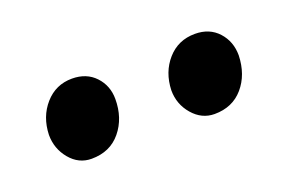

<svg xmlns="http://www.w3.org/2000/svg" viewBox="-36 -895 468 311"><g transform="rotate(-20 197.5 -739.5)"><path d="M31 -733Q32 -764 50.5 -785Q69 -806 97 -806Q122 -806 137 -790Q152 -774 152 -751Q152 -718 133.5 -695.5Q115 -673 83 -673Q61 -673 46 -691Q31 -709 31 -733ZM242 -733Q243 -764 261.5 -785Q280 -806 309 -806Q334 -806 349 -789.5Q364 -773 364 -749Q363 -716 344.5 -694.5Q326 -673 295 -673Q273 -673 257.5 -691Q242 -709 242 -733Z"/></g></svg>

Font: Koeln Type Serif
Style: Italic
Weight: 400
Italic angle: -8°
Designer: Eben Sorkin
Foundry: Eben Sorkin
Version: Version 2.002